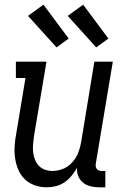

<svg xmlns="http://www.w3.org/2000/svg" viewBox="-20 -794 540 822"><path d="M180 8Q154 8 129.5 -0.5Q105 -9 87 -26Q69 -43 59 -66Q49 -89 45 -114.5Q41 -140 42.5 -166.5Q44 -193 49 -219L89 -460H48V-530H179L125 -208Q123 -191 121.5 -174Q120 -157 122 -141Q124 -125 130 -110Q136 -95 146.5 -84Q157 -73 172.5 -67.5Q188 -62 204 -62Q227 -62 249.5 -71Q272 -80 288.5 -98Q305 -116 314 -138Q323 -160 327 -183L384 -530H463L390 -93Q389 -87 390 -81Q391 -75 394.5 -70.5Q398 -66 404 -64Q410 -62 416 -62H431V8H404Q386 8 367.5 3.5Q349 -1 335.5 -12Q322 -23 315 -40Q308 -57 310 -76Q300 -58 286.5 -41.5Q273 -25 256 -13.5Q239 -2 219 3Q199 8 180 8ZM392 -591 270 -726 336 -774 444 -629ZM222 -591 100 -726 166 -774 274 -629Z"/></svg>

Font: Iosevka Slab
Style: Italic
Weight: 400
Italic angle: -9°
Monospace: yes
Designer: Belleve Invis
Foundry: Belleve Invis
Version: Version 11.1.0; ttfautohint (v1.8.3)